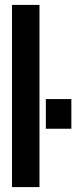

<svg xmlns="http://www.w3.org/2000/svg" viewBox="-20 -763 311 783"><path d="M29 0V-743H141V0ZM167 -238V-359H271V-238Z"/></svg>

Font: Saira UltraCondensed ExtraBold
Style: Regular
Weight: 800
Width: 1
Designer: Hector Gatti with collaboration of the Omnibus-Type team
Foundry: Omnibus-Type
Version: Version 1.101